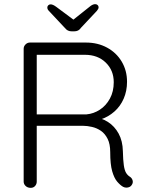

<svg xmlns="http://www.w3.org/2000/svg" viewBox="-20 -905 710 925"><path d="M128 0Q113 0 103.5 -9Q94 -18 94 -30V-670Q94 -682 103 -691Q112 -700 124 -700H394Q451 -700 496 -675.5Q541 -651 566.5 -608Q592 -565 592 -511Q592 -467 576 -430Q560 -393 531 -367.5Q502 -342 466 -330L431 -341Q468 -338 500 -317.5Q532 -297 551.5 -261.5Q571 -226 572 -176Q573 -133 576.5 -109Q580 -85 587 -73Q594 -61 605 -54Q615 -48 618.5 -37Q622 -26 616 -16Q612 -8 604.5 -4.5Q597 -1 589 -1Q581 -1 573 -5Q559 -13 544.5 -30Q530 -47 520.5 -80Q511 -113 511 -172Q511 -211 498.5 -236Q486 -261 466.5 -274.5Q447 -288 423.5 -293.5Q400 -299 379 -299H146L157 -313V-30Q157 -18 149 -9Q141 0 128 0ZM146 -354H397Q431 -357 461 -376.5Q491 -396 509.5 -430Q528 -464 528 -509Q528 -566 489.5 -603.5Q451 -641 389 -641H150L157 -655V-340ZM323 -802 411 -872Q419 -879 426 -882Q433 -885 438 -885Q446 -885 450.5 -880.5Q455 -876 455 -870Q455 -866 453 -862Q451 -858 447 -853L370 -771Q364 -762 356 -758Q348 -754 337 -754H326Q315 -754 307 -758Q299 -762 292 -771L216 -852Q211 -857 209.5 -861Q208 -865 208 -869Q208 -875 212.5 -879.5Q217 -884 224 -884Q235 -884 251 -872L341 -805Z"/></svg>

Font: zvoove
Style: Regular
Weight: 400
Designer: Vernon Adams (Nunito) & Andrew Paglinawan (Quicksand)
Foundry: zvoove
Version: Version 3.006